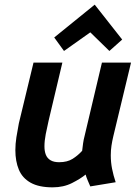

<svg xmlns="http://www.w3.org/2000/svg" viewBox="-20 -793 600 825"><path d="M206 12Q147 12 111.5 -8Q76 -28 61 -64Q46 -100 46 -148Q46 -175 50.5 -203.5Q55 -232 61 -263L124 -524H248L189 -275Q182 -245 176.5 -216.5Q171 -188 171 -164Q171 -143 177 -128Q183 -113 197 -104.5Q211 -96 234 -96Q269 -96 292 -110.5Q315 -125 333 -145Q335 -162 337 -177Q339 -192 344 -211L418 -524H543L467 -208Q462 -187 459 -167Q456 -147 456 -126Q456 -96 461.5 -68Q467 -40 477 -10L368 8Q364 -1 357 -17.5Q350 -34 348 -43Q326 -25 289.5 -6.5Q253 12 206 12ZM255 -574 213 -632 387 -773 505 -623 450 -574 368 -654Z"/></svg>

Font: Ubuntu Sans Mono SemiBold
Style: Italic
Weight: 600
Italic angle: -13.5°
Monospace: yes
Designer: Dalton Maag Ltd
Foundry: Dalton Maag Ltd
Version: Version 1.006